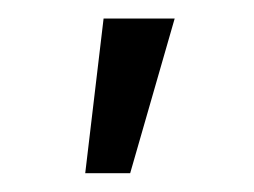

<svg xmlns="http://www.w3.org/2000/svg" viewBox="-20 -790 271 205"><path d="M71 -605.1 90.6 -770.2H166.5L119 -605.1Z"/></svg>

Font: Inter UI Light
Style: Regular
Weight: 300
Designer: Rasmus Andersson
Foundry: rsms
Version: 3.2;8d6f07862